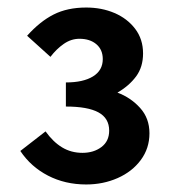

<svg xmlns="http://www.w3.org/2000/svg" viewBox="-20 -908 464 510"><path d="M209 -418Q153 -418 107.5 -441.5Q62 -465 34 -507L101 -559Q121 -531 145 -516.5Q169 -502 199 -502Q229 -502 249.5 -517.5Q270 -533 270 -561Q270 -594 241.5 -609.5Q213 -625 155 -625V-689Q201 -689 227 -705Q253 -721 253 -751Q253 -776 236 -790.5Q219 -805 191 -805Q169 -805 149.5 -791.5Q130 -778 114 -757L52 -813Q86 -851 122.5 -869.5Q159 -888 209 -888Q250 -888 284 -873.5Q318 -859 339 -831.5Q360 -804 360 -766Q360 -730 341.5 -705Q323 -680 292 -662Q327 -649 352 -621.5Q377 -594 377 -554Q377 -514 354 -483Q331 -452 292.5 -435Q254 -418 209 -418Z"/></svg>

Font: Noto Sans TC Thin
Style: Bold
Weight: 700
Version: Version 2.004-H2;hotconv 1.0.118;makeotfexe 2.5.65603